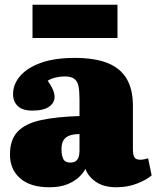

<svg xmlns="http://www.w3.org/2000/svg" viewBox="-20 -775 659 809"><path d="M188 14Q108 14 65 -23.5Q22 -61 22 -124Q22 -187 55 -221Q88 -255 153 -269Q218 -283 315 -286V-356Q315 -389 311 -410.5Q307 -432 293.5 -442.5Q280 -453 253 -453Q234 -453 215 -448.5Q196 -444 181 -435Q192 -419 198.5 -406.5Q205 -394 207.5 -384.5Q210 -375 210 -367Q210 -342 187 -325.5Q164 -309 116 -309Q75 -309 55 -328Q35 -347 35 -378Q35 -421 66 -456Q97 -491 154.5 -511Q212 -531 294 -531Q379 -531 433 -509.5Q487 -488 513.5 -443.5Q540 -399 540 -329V-147Q540 -124 546 -113Q552 -102 571 -102Q580 -102 588.5 -104Q597 -106 604 -108L619 -36Q597 -17 557.5 -1.5Q518 14 471 14Q416 14 383 -9.5Q350 -33 340 -64Q332 -47 313 -29Q294 -11 263.5 1.5Q233 14 188 14ZM275 -90Q289 -90 297.5 -95Q306 -100 310.5 -111.5Q315 -123 315 -139V-210Q289 -210 272 -203.5Q255 -197 247 -183Q239 -169 239 -145Q239 -121 246.5 -105.5Q254 -90 275 -90ZM117 -615V-755H475V-615Z"/></svg>

Font: Literata 18pt Black
Style: Regular
Weight: 900
Designer: Latin by Veronika Burian and Jose Scaglione. Greek by Irene Vlachou. Cyrillic by Vera Evstafieva.
Foundry: TypeTogether
Version: Version 3.103;gftools[0.9.29]